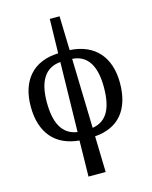

<svg xmlns="http://www.w3.org/2000/svg" viewBox="-142 -851 929 1177"><g transform="rotate(-15 322.0 -262.5)"><path d="M270 235H379L373 7C523 -4 605 -100 605 -271C605 -433 518 -535 359 -544L353 -760H291L286 -543C127 -538 39 -436 39 -271C39 -101 126 -6 274 7ZM141 -271C141 -401 185 -480 285 -488L276 -46C181 -60 141 -139 141 -271ZM503 -271C503 -140 466 -62 372 -47L360 -488C458 -482 503 -403 503 -271Z"/></g></svg>

Font: Noto Serif Condensed Medium
Style: Regular
Weight: 500
Width: 3
Designer: Monotype Design Team
Foundry: Monotype Imaging Inc.
Version: Version 2.015